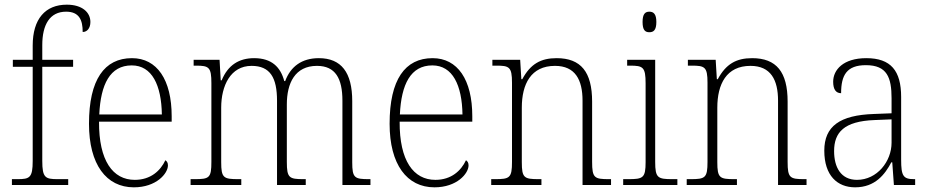

<svg xmlns="http://www.w3.org/2000/svg" viewBox="-20 -792 3983 822"><path d="M31 0H272V-25H227C174 -25 161 -31 161 -103V-506H293V-536H161V-599C161 -686 193 -742 263 -742C320 -742 334 -705 334 -655C352 -655 367 -670 367 -698C367 -739 332 -772 266 -772C174 -772 120 -711 120 -597V-536H35V-506H120V-103C120 -31 107 -25 55 -25H31Z M553 10C649 10 699 -49 699 -84C699 -96 694 -102 688 -106C667 -61 625 -22 557 -22C463 -22 403 -104 404 -271H715V-294C715 -451 652 -543 545 -543C427 -543 361 -451 361 -262C361 -88 435 10 553 10ZM673 -302H405C411 -431 451 -512 544 -512C631 -512 671 -427 673 -302Z M796 0H1013V-25H1001C937 -25 927 -30 927 -98V-331C927 -425 967 -510 1057 -510C1137 -510 1166 -459 1166 -361V0H1289V-25H1280C1218 -25 1208 -30 1208 -99V-345C1208 -436 1243 -510 1337 -510C1416 -510 1446 -456 1446 -361V0H1566V-25H1560C1498 -25 1488 -30 1488 -97V-359C1488 -482 1441 -543 1345 -543C1272 -543 1224 -507 1201 -445H1197C1181 -505 1143 -543 1068 -543C1004 -543 956 -514 929 -448H925L920 -536H809V-511H819C875 -511 885 -504 885 -436V-99C885 -30 876 -25 813 -25H796Z M1840 10C1936 10 1986 -49 1986 -84C1986 -96 1981 -102 1975 -106C1954 -61 1912 -22 1844 -22C1750 -22 1690 -104 1691 -271H2002V-294C2002 -451 1939 -543 1832 -543C1714 -543 1648 -451 1648 -262C1648 -88 1722 10 1840 10ZM1960 -302H1692C1698 -431 1738 -512 1831 -512C1918 -512 1958 -427 1960 -302Z M2083 0H2298V-25H2287C2224 -25 2214 -30 2214 -98V-331C2214 -432 2253 -510 2356 -510C2443 -510 2474 -450 2474 -361V0H2596V-25H2587C2525 -25 2515 -30 2515 -99V-357C2515 -484 2467 -543 2363 -543C2295 -543 2251 -518 2216 -453H2212L2207 -536H2088V-511H2104C2160 -511 2172 -506 2172 -438V-99C2172 -30 2162 -25 2099 -25H2083Z M2760 -654C2778 -654 2790 -663 2790 -698C2790 -732 2778 -742 2760 -742C2742 -742 2731 -732 2731 -698C2731 -663 2742 -654 2760 -654ZM2648 0H2880V-25H2859C2796 -25 2785 -30 2785 -99V-536H2665V-511H2677C2733 -511 2744 -505 2744 -435V-98C2744 -30 2733 -25 2670 -25H2648Z M2920 0H3135V-25H3124C3061 -25 3051 -30 3051 -98V-331C3051 -432 3090 -510 3193 -510C3280 -510 3311 -450 3311 -361V0H3433V-25H3424C3362 -25 3352 -30 3352 -99V-357C3352 -484 3304 -543 3200 -543C3132 -543 3088 -518 3053 -453H3049L3044 -536H2925V-511H2941C2997 -511 3009 -506 3009 -438V-99C3009 -30 2999 -25 2936 -25H2920Z M3641 10C3727 10 3769 -46 3796 -97H3800L3807 0H3898V-25H3894C3847 -25 3838 -38 3838 -109V-377C3838 -489 3794 -543 3689 -543C3590 -543 3547 -493 3547 -442C3547 -409 3559 -393 3581 -393C3581 -470 3605 -513 3687 -513C3778 -513 3797 -460 3797 -371V-307L3721 -304C3576 -299 3509 -252 3509 -147C3509 -40 3565 10 3641 10ZM3649 -22C3580 -22 3551 -76 3551 -145C3551 -225 3593 -273 3724 -278L3797 -281V-181C3797 -101 3735 -22 3649 -22Z"/></svg>

Font: Noto Serif Ethiopic SemiCondensed ExtraLight
Style: Regular
Weight: 200
Width: 4
Designer: Monotype Design Team
Foundry: Monotype Imaging Inc.
Version: Version 2.102